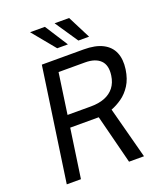

<svg xmlns="http://www.w3.org/2000/svg" viewBox="-165 -1038 982 1147"><g transform="rotate(-20 326.0 -464.5)"><path d="M58.9 0 163.5 -723H429.1Q503.6 -723 549.8 -699.2Q596.1 -675.4 614.5 -631.2Q632.9 -587 624.2 -525.4Q615.7 -466.7 590.5 -427.6Q565.4 -388.5 531.5 -364.7Q497.7 -340.9 463.1 -327.9L549.8 0H454.8L375.5 -311.3H194.1L149 0ZM205.1 -388.1H353.5Q403.9 -388.1 441.5 -402.8Q479.1 -417.6 501.9 -446.9Q524.8 -476.3 530.9 -520.2Q539.9 -583.9 507.6 -615.6Q475.4 -647.2 410.4 -647.2H242.3ZM283.3 -783.5 163.7 -929H257.9L351.3 -783.5ZM418 -783.5 319.6 -929H411.9L485.9 -783.5Z"/></g></svg>

Font: Public Sans Thin
Style: Italic
Weight: 100
Italic angle: -8°
Designer: The Public Sans project authors (U.S. Web Design System). Libre Franklin designed by Pablo Impallari and Rodrigo Fuenzal
Version: Version 2.000